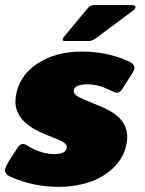

<svg xmlns="http://www.w3.org/2000/svg" viewBox="-25 -720 570 757"><path d="M230 -558.3Q221.7 -558.3 221.7 -564.2Q222.5 -565 222.5 -565.8Q222.5 -570 226.7 -574.2L320.8 -687.5Q330 -700 348.3 -700H494.2Q509.2 -700 509.2 -692.5V-690.8Q507.5 -685 504.2 -681.7L351.7 -568.3Q337.5 -558.3 325.8 -558.3ZM-5 -48.3Q-5 -49.2 -4.6 -51.2Q-4.2 -53.3 -4.2 -54.2Q-3.3 -61.7 9.2 -83.3L41.7 -133.3Q52.5 -152.5 65.8 -152.5Q72.5 -152.5 87.5 -143.3Q102.5 -134.2 108.3 -131.7Q150 -112.5 188.3 -112.5Q238.3 -112.5 238.3 -140.8Q238.3 -156.7 201.7 -170.8Q156.7 -188.3 131.7 -200Q35.8 -245 35.8 -320Q35.8 -326.7 37.5 -341.7Q50 -420.8 121.7 -468.8Q193.3 -516.7 298.3 -516.7Q395.8 -516.7 480 -479.2Q505 -469.2 505 -452.5Q505 -443.3 492.5 -425L458.3 -370.8Q448.3 -354.2 435 -354.2Q429.2 -354.2 404.2 -366.7Q360.8 -387.5 320 -387.5Q265.8 -387.5 265.8 -360Q265.8 -345 302.5 -329.2Q343.3 -311.7 372.5 -300Q476.7 -258.3 476.7 -180Q476.7 -174.2 475 -159.2Q465.8 -100.8 423.8 -60Q381.7 -19.2 325.4 -1.2Q269.2 16.7 205.8 16.7Q105.8 16.7 15.8 -23.3Q-5 -32.5 -5 -48.3Z"/></svg>

Font: BoonTook Mon
Style: Italic
Weight: 400
Italic angle: -9°
Designer: Sungsit Sawaiwan
Foundry: FontUni
Version: Version 3.0